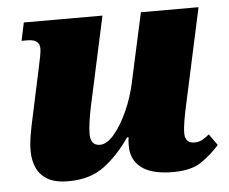

<svg xmlns="http://www.w3.org/2000/svg" viewBox="-44 -586 773 647"><g transform="rotate(-5 342.5 -263.0)"><path d="M163 10Q117 10 91.5 -5.5Q66 -21 55 -46.5Q44 -72 44 -102Q44 -127 49 -156.5Q54 -186 60 -212L96 -380Q101 -403 104 -418.5Q107 -434 107 -444Q107 -475 66 -475H46L59 -536H325L260 -237Q254 -209 250.5 -184Q247 -159 247 -142Q247 -103 279 -103Q303 -103 328 -133Q353 -163 373.5 -209Q394 -255 404 -303L455 -536H650L581 -218Q574 -187 569.5 -161Q565 -135 565 -117Q565 -83 597 -83Q611 -83 622.5 -89Q634 -95 647 -106L674 -68Q649 -39 614 -14.5Q579 10 517 10Q444 10 409.5 -17Q375 -44 375 -90Q375 -101 375.5 -108Q376 -115 377 -120H372Q332 -62 284 -26Q236 10 163 10Z"/></g></svg>

Font: Noto Serif Black
Style: Italic
Weight: 900
Italic angle: -12°
Designer: Monotype Design Team
Foundry: Monotype Imaging Inc.
Version: Version 2.013